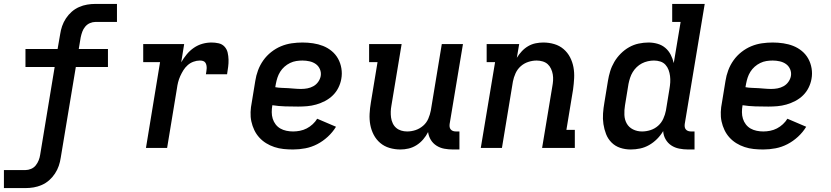

<svg xmlns="http://www.w3.org/2000/svg" viewBox="-21 -755 4241 980"><path d="M-1 205V113H109Q123 113 137.5 107Q152 101 161.5 89Q171 77 176.5 63Q182 49 184 35L258 -413H109V-505H273L286 -580Q289 -601 296 -621.5Q303 -642 315.5 -661Q328 -680 345 -695Q362 -710 382.5 -719Q403 -728 424 -731.5Q445 -735 466 -735H576V-643H466Q452 -643 438 -637Q424 -631 414 -619Q404 -607 399 -593Q394 -579 391 -565L381 -505H530V-413H366L289 50Q286 71 279 91.5Q272 112 259.5 131Q247 150 230 165Q213 180 192.5 189Q172 198 151 201.5Q130 205 109 205Z M724 0 796 -438H710V-530H919L904 -437Q916 -458 932 -477.5Q948 -497 968.5 -511Q989 -525 1012 -531.5Q1035 -538 1059 -538Q1077 -538 1095 -534Q1113 -530 1125 -517Q1137 -504 1141 -486.5Q1145 -469 1145.5 -450.5Q1146 -432 1143.5 -413.5Q1141 -395 1138 -376H1030Q1031 -384 1032.5 -392Q1034 -400 1034 -407.5Q1034 -415 1032.5 -422.5Q1031 -430 1026.5 -436Q1022 -442 1014.5 -444Q1007 -446 999 -446Q983 -446 966.5 -440Q950 -434 937 -422.5Q924 -411 915 -396.5Q906 -382 899 -366.5Q892 -351 888 -335Q884 -319 882 -303L832 0Z M1475 8Q1450 8 1426 5.5Q1402 3 1379.5 -4.5Q1357 -12 1337.5 -24Q1318 -36 1302.5 -53Q1287 -70 1277 -91Q1267 -112 1262 -135Q1257 -158 1258 -183Q1259 -208 1264 -232L1282 -342Q1286 -369 1296 -396Q1306 -423 1323 -447Q1340 -471 1363.5 -489.5Q1387 -508 1413.5 -519Q1440 -530 1468 -534Q1496 -538 1523 -538Q1550 -538 1577 -534Q1604 -530 1628 -520.5Q1652 -511 1672 -494.5Q1692 -478 1704.5 -455.5Q1717 -433 1721.5 -406Q1726 -379 1721 -352Q1717 -329 1706 -307Q1695 -285 1677.5 -268Q1660 -251 1638 -239.5Q1616 -228 1593 -221.5Q1570 -215 1547 -213Q1524 -211 1501 -211Q1468 -211 1434.5 -212Q1401 -213 1369 -218V-217Q1366 -200 1366 -182.5Q1366 -165 1371 -149Q1376 -133 1386 -120Q1396 -107 1410 -99Q1424 -91 1441 -87.5Q1458 -84 1475 -84Q1492 -84 1510 -87.5Q1528 -91 1544.5 -99.5Q1561 -108 1575 -121Q1589 -134 1598 -149L1694 -108Q1677 -80 1652 -57Q1627 -34 1598 -19Q1569 -4 1537.5 2Q1506 8 1475 8ZM1516 -301Q1532 -301 1548 -304Q1564 -307 1578.5 -315Q1593 -323 1603 -337Q1613 -351 1616 -367Q1619 -385 1612 -401.5Q1605 -418 1591 -428Q1577 -438 1559 -442Q1541 -446 1523 -446Q1507 -446 1491 -443.5Q1475 -441 1459.5 -433.5Q1444 -426 1431 -414.5Q1418 -403 1409 -388.5Q1400 -374 1395 -358.5Q1390 -343 1387 -327L1384 -310Q1400 -307 1417 -306.5Q1434 -306 1450.5 -305Q1467 -304 1483 -302.5Q1499 -301 1516 -301Z M2023 8Q1994 8 1967 0Q1940 -8 1919.5 -25.5Q1899 -43 1886.5 -67Q1874 -91 1869 -118Q1864 -145 1865.5 -174Q1867 -203 1872 -232L1906 -438H1863V-530H2029L1977 -217Q1974 -201 1973.5 -185.5Q1973 -170 1975 -155Q1977 -140 1983.5 -126Q1990 -112 2001 -102.5Q2012 -93 2026.5 -88.5Q2041 -84 2057 -84Q2079 -84 2100 -91Q2121 -98 2138.5 -113Q2156 -128 2165 -149Q2174 -170 2178 -191L2234 -530H2342L2274 -122Q2273 -114 2274 -107Q2275 -100 2279.5 -94.5Q2284 -89 2291 -86.5Q2298 -84 2306 -84H2324V8H2291Q2268 8 2246.5 4Q2225 0 2207 -11.5Q2189 -23 2178 -41Q2167 -59 2164 -81Q2154 -61 2139 -43.5Q2124 -26 2105 -14Q2086 -2 2065 3Q2044 8 2023 8Z M2433 0 2506 -438H2463V-530H2629L2617 -460Q2628 -478 2642.5 -493.5Q2657 -509 2675 -519.5Q2693 -530 2713 -534Q2733 -538 2752 -538Q2781 -538 2808 -530Q2835 -522 2855.5 -504.5Q2876 -487 2888.5 -463Q2901 -439 2906 -412Q2911 -385 2909.5 -356Q2908 -327 2904 -298L2870 -92H2913V0H2746L2798 -313Q2801 -329 2802 -344.5Q2803 -360 2800.5 -375Q2798 -390 2791.5 -404Q2785 -418 2774.5 -427.5Q2764 -437 2749 -441.5Q2734 -446 2718 -446Q2697 -446 2675.5 -439Q2654 -432 2637 -417Q2620 -402 2610.5 -381Q2601 -360 2597 -339L2541 0Z M3198 8Q3170 8 3144.5 -0.5Q3119 -9 3100.5 -27.5Q3082 -46 3072.5 -70.5Q3063 -95 3059 -121.5Q3055 -148 3057 -176Q3059 -204 3064 -232L3082 -342Q3086 -367 3093.5 -391.5Q3101 -416 3114.5 -439Q3128 -462 3147.5 -481.5Q3167 -501 3190 -514Q3213 -527 3238.5 -532.5Q3264 -538 3289 -538Q3313 -538 3335.5 -531.5Q3358 -525 3375 -510.5Q3392 -496 3402.5 -475.5Q3413 -455 3418 -433L3453 -643H3410V-735H3576L3474 -122Q3473 -114 3474 -107Q3475 -100 3479.5 -94.5Q3484 -89 3491 -86.5Q3498 -84 3506 -84H3524V8H3491Q3468 8 3445.5 3.5Q3423 -1 3405 -13Q3387 -25 3376 -44.5Q3365 -64 3364 -86Q3351 -64 3332.5 -45.5Q3314 -27 3292 -14.5Q3270 -2 3246 3Q3222 8 3198 8ZM3256 -84Q3278 -84 3299.5 -91Q3321 -98 3338 -113Q3355 -128 3364.5 -149Q3374 -170 3378 -191L3396 -301Q3399 -318 3400 -334.5Q3401 -351 3399 -367Q3397 -383 3391.5 -398Q3386 -413 3375.5 -424.5Q3365 -436 3349.5 -441Q3334 -446 3317 -446Q3302 -446 3286 -442.5Q3270 -439 3255.5 -431.5Q3241 -424 3229 -412.5Q3217 -401 3208.5 -387Q3200 -373 3195 -357.5Q3190 -342 3187 -327L3169 -217Q3165 -193 3166 -168.5Q3167 -144 3178 -124.5Q3189 -105 3210 -94.5Q3231 -84 3256 -84Q3256 -84 3256 -84Q3256 -84 3256 -84Z M3875 8Q3850 8 3826 5.5Q3802 3 3779.5 -4.5Q3757 -12 3737.5 -24Q3718 -36 3702.5 -53Q3687 -70 3677 -91Q3667 -112 3662 -135Q3657 -158 3658 -183Q3659 -208 3664 -232L3682 -342Q3686 -369 3696 -396Q3706 -423 3723 -447Q3740 -471 3763.5 -489.5Q3787 -508 3813.5 -519Q3840 -530 3868 -534Q3896 -538 3923 -538Q3950 -538 3977 -534Q4004 -530 4028 -520.5Q4052 -511 4072 -494.5Q4092 -478 4104.5 -455.5Q4117 -433 4121.5 -406Q4126 -379 4121 -352Q4117 -329 4106 -307Q4095 -285 4077.5 -268Q4060 -251 4038 -239.5Q4016 -228 3993 -221.5Q3970 -215 3947 -213Q3924 -211 3901 -211Q3868 -211 3834.5 -212Q3801 -213 3769 -218V-217Q3766 -200 3766 -182.5Q3766 -165 3771 -149Q3776 -133 3786 -120Q3796 -107 3810 -99Q3824 -91 3841 -87.5Q3858 -84 3875 -84Q3892 -84 3910 -87.5Q3928 -91 3944.5 -99.5Q3961 -108 3975 -121Q3989 -134 3998 -149L4094 -108Q4077 -80 4052 -57Q4027 -34 3998 -19Q3969 -4 3937.5 2Q3906 8 3875 8ZM3916 -301Q3932 -301 3948 -304Q3964 -307 3978.5 -315Q3993 -323 4003 -337Q4013 -351 4016 -367Q4019 -385 4012 -401.5Q4005 -418 3991 -428Q3977 -438 3959 -442Q3941 -446 3923 -446Q3907 -446 3891 -443.5Q3875 -441 3859.5 -433.5Q3844 -426 3831 -414.5Q3818 -403 3809 -388.5Q3800 -374 3795 -358.5Q3790 -343 3787 -327L3784 -310Q3800 -307 3817 -306.5Q3834 -306 3850.5 -305Q3867 -304 3883 -302.5Q3899 -301 3916 -301Z"/></svg>

Font: Iosevka Slab Semibold Extended
Style: Italic
Weight: 600
Width: 7
Italic angle: -9°
Monospace: yes
Designer: Belleve Invis
Foundry: Belleve Invis
Version: Version 11.1.0; ttfautohint (v1.8.3)